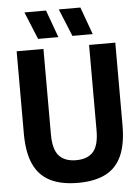

<svg xmlns="http://www.w3.org/2000/svg" viewBox="-62 -997 772 1055"><g transform="rotate(-5 324.0 -469.5)"><path d="M326 9.7Q233.6 9.7 172.8 -20.7Q112.1 -51.1 82 -116.2Q52 -181.3 52 -285.3V-740H199.8V-268.4Q199.8 -185.9 231.5 -150.6Q263.2 -115.3 326 -115.3Q388.9 -115.3 420.2 -150.6Q451.5 -185.9 451.5 -268.4V-740H596.1V-285.3Q596.1 -181.3 566.9 -116.2Q537.6 -51.1 477.6 -20.7Q417.7 9.7 326 9.7ZM364.7 -797.5 302.7 -948.9H421.8L476.7 -797.5ZM175.3 -797.5 113.2 -948.9H232.3L287.2 -797.5Z"/></g></svg>

Font: Encode Sans Condensed Thin
Style: Regular
Weight: 100
Width: 3
Designer: Multiple Designers
Foundry: Impallari Type
Version: Version 3.002